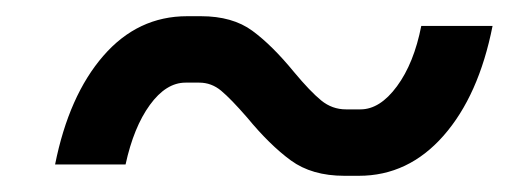

<svg xmlns="http://www.w3.org/2000/svg" viewBox="-20 -440 650 237"><path d="M285 -295Q265 -318 253 -328Q241 -338 226 -338H209Q185 -338 165 -310.5Q145 -283 135 -237H48Q65 -322 107.5 -371Q150 -420 211 -420H228Q267 -420 291.5 -402Q316 -384 343 -351Q363 -327 376.5 -316Q390 -305 407 -305H425Q449 -305 470 -333.5Q491 -362 500 -408H588Q571 -322 527.5 -272.5Q484 -223 423 -223H405Q365 -223 339 -242Q313 -261 285 -295Z"/></svg>

Font: Bai Jamjuree Medium
Style: Italic
Weight: 500
Italic angle: -10°
Version: Version 1.000; ttfautohint (v1.6)